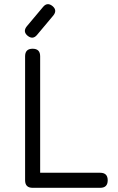

<svg xmlns="http://www.w3.org/2000/svg" viewBox="-20 -898 565 918"><path d="M112 -727Q88 -747 108 -772L186 -865Q206 -889 231 -869Q255 -849 235 -824L157 -731Q137 -707 112 -727ZM136 0Q100 0 100 -36V-629Q100 -665 136 -665Q172 -665 172 -629V-72H459Q495 -72 495 -36Q495 0 459 0Z"/></svg>

Font: Jura SemiBold
Style: Regular
Weight: 600
Designer: Daniel Johnson, Alexei Vanyashin
Foundry: Daniel Johnson
Version: Version 5.103